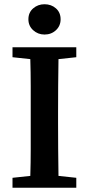

<svg xmlns="http://www.w3.org/2000/svg" viewBox="-20 -886 419 906"><path d="M39 -616V-663H340V-616L256 -607Q255 -545 254.5 -481.5Q254 -418 254 -353V-310Q254 -247 254.5 -183.5Q255 -120 256 -56L340 -47V0H39V-47L123 -56Q125 -118 125 -182Q125 -246 125 -310V-353Q125 -416 125 -479.5Q125 -543 123 -607ZM190 -723Q159 -723 136.5 -743.5Q114 -764 114 -795Q114 -827 136.5 -846.5Q159 -866 190 -866Q222 -866 244 -846.5Q266 -827 266 -795Q266 -764 244 -743.5Q222 -723 190 -723Z"/></svg>

Font: Source Serif Pro SemiBold
Style: Regular
Weight: 600
Designer: Frank Grießhammer
Foundry: Adobe Systems Incorporated
Version: Version 3.001;hotconv 1.0.111;makeotfexe 2.5.65597